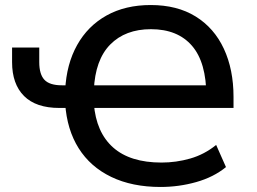

<svg xmlns="http://www.w3.org/2000/svg" viewBox="-20 -734 1020 763"><path d="M618 9Q505 9 422 -31Q339 -71 292.5 -145Q246 -219 239 -322L262 -305H216Q123 -305 75.5 -352.5Q28 -400 28 -487V-545H136V-487Q136 -439 156.5 -417Q177 -395 226 -395H256L239 -376Q244 -479 286.5 -555Q329 -631 403.5 -672.5Q478 -714 579 -714Q684 -714 757.5 -668.5Q831 -623 869.5 -540.5Q908 -458 908 -349V-305H334L353 -322Q362 -208 429.5 -148Q497 -88 622 -88Q680 -88 736 -104Q792 -120 839 -158L878 -70Q829 -30 760 -10.5Q691 9 618 9ZM580 -618Q478 -618 418 -557Q358 -496 353 -376L334 -395H824L800 -352Q800 -486 743 -552Q686 -618 580 -618Z"/></svg>

Font: Nunito Sans 8pt SemiBold
Style: Regular
Weight: 600
Version: Version 3.101;gftools[0.9.27]